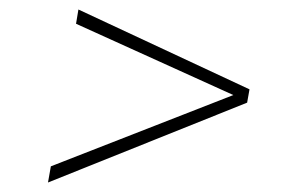

<svg xmlns="http://www.w3.org/2000/svg" viewBox="-20 -536 622 404"><path d="M81 -152 87 -186 471 -336 140 -486 145 -516 505 -348 500 -320Z"/></svg>

Font: Gantari Thin
Style: Italic
Weight: 100
Italic angle: -10°
Designer: Anugrah Pasau
Foundry: Lafontype
Version: Version 1.000; ttfautohint (v1.8.4.7-5d5b)